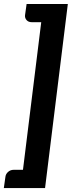

<svg xmlns="http://www.w3.org/2000/svg" viewBox="-56 -798 382 978"><path d="M173.5 160H-36.5L-28.5 103.5Q-27 88.5 -15 77.8Q-3 67 13.5 67H61L154 -685H105.5Q89 -685 79.5 -695.5Q70 -706 71.5 -720.5L79.5 -777.5H289.5Z"/></svg>

Font: Lato ExtraBold
Style: Italic
Weight: 800
Italic angle: -7°
Designer: Lukasz Dziedzic with Adam Twardoch and Botio Nikoltchev
Foundry: tyPoland Lukasz Dziedzic
Version: Version 2.015; 2015-08-06; http://www.latofonts.com/